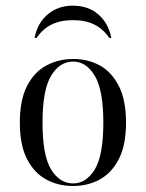

<svg xmlns="http://www.w3.org/2000/svg" viewBox="-20 -630 504 662"><path d="M231.5 11.3Q180.6 11.3 139.1 -11.3Q97.6 -33.9 73 -81.9Q48.4 -129.8 48.4 -207.3Q48.4 -284.7 73 -333.1Q97.6 -381.5 139.5 -404Q181.5 -426.6 232.3 -426.6Q283.9 -426.6 324.6 -404Q365.3 -381.5 389.9 -333.1Q414.5 -284.7 414.5 -207.3Q414.5 -129.8 389.9 -81.9Q365.3 -33.9 324.2 -11.3Q283.1 11.3 231.5 11.3ZM232.3 2.4Q277.4 2.4 306.9 -46Q336.3 -94.4 336.3 -207.3Q336.3 -319.4 306.9 -368.5Q277.4 -417.7 232.3 -417.7Q185.5 -417.7 156 -368.5Q126.6 -319.4 126.6 -207.3Q126.6 -94.4 156 -46Q185.5 2.4 232.3 2.4ZM231.5 -610.5Q283.1 -610.5 318.1 -581Q353.2 -551.6 363.7 -500L357.3 -498.4Q336.3 -529.8 305.6 -545.2Q275 -560.5 231.5 -560.5Q187.9 -560.5 157.3 -545.2Q126.6 -529.8 105.6 -498.4L99.2 -500Q109.7 -551.6 145.2 -581Q180.6 -610.5 231.5 -610.5Z"/></svg>

Font: Playfair 144pt SemiCondensed Light
Style: Regular
Weight: 300
Width: 4
Designer: Claus Eggers Sørensen
Foundry: Claus Eggers Sørensen
Version: Version 2.203